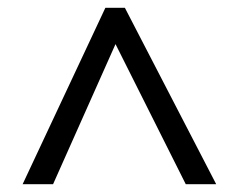

<svg xmlns="http://www.w3.org/2000/svg" viewBox="-20 -739 612 492"><path d="M38 -267 250 -719H300L534 -267H456L276 -626L116 -267Z"/></svg>

Font: Noto Sans Tifinagh SIL
Style: Regular
Weight: 400
Designer: JamraPatel
Foundry: JamraPatel LLC
Version: Version 2.006; ttfautohint (v1.8.4.7-5d5b)